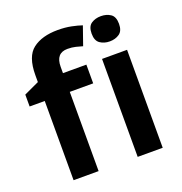

<svg xmlns="http://www.w3.org/2000/svg" viewBox="-136 -883 949 1002"><g transform="rotate(-20 338.5 -382.5)"><path d="M372 -440V-544H242V-579Q242 -655 307 -655Q332 -655 352 -650Q372 -645 389 -640L425 -743Q402 -751 368 -758Q334 -765 293 -765Q205 -765 154 -726Q103 -687 103 -583V-545L19 -506V-440H103V0H242V-440ZM529 -756Q498 -756 475.5 -741Q453 -726 453 -686Q453 -647 475.5 -631.5Q498 -616 529 -616Q560 -616 582.5 -631.5Q605 -647 605 -686Q605 -726 582.5 -741Q560 -756 529 -756ZM598 -544H459V0H598Z"/></g></svg>

Font: Noto Sans UI
Style: Bold
Weight: 700
Designer: Monotype Design Team
Foundry: Monotype Imaging Inc.
Version: Version 1.901